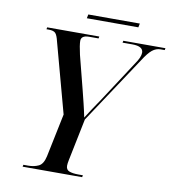

<svg xmlns="http://www.w3.org/2000/svg" viewBox="-89 -892 875 969"><g transform="rotate(10 349.0 -407.0)"><path d="M92 0 94 -10H119Q149 -10 172 -21Q195 -32 204 -73L250 -295L153 -653Q146 -683 136.5 -693.5Q127 -704 102 -704H90L92 -714H359L357 -704H309Q268 -704 268 -676Q268 -654 279 -606L323 -434Q331 -402 339.5 -367.5Q348 -333 355 -298Q370 -322 386.5 -347Q403 -372 423 -401L560 -611Q574 -631 580 -645.5Q586 -660 586 -671Q586 -704 530 -704H480L482 -714H698L696 -704H675Q652 -704 632.5 -688.5Q613 -673 587 -632L360 -289L316 -74Q312 -55 312 -44Q312 -23 329.5 -16.5Q347 -10 376 -10H399L397 0ZM281 -794 285 -814H549L545 -794Z"/></g></svg>

Font: Noto Serif Display SemiCondensed Medium
Style: Italic
Weight: 500
Width: 4
Italic angle: -12°
Designer: Monotype Design Team
Foundry: Monotype Imaging Inc.
Version: Version 2.009